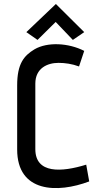

<svg xmlns="http://www.w3.org/2000/svg" viewBox="-20 -932 472 962"><path d="M402 -771 260 -912 112 -771 168 -732 259 -822 345 -732ZM412 -107C289 -69 157 -60 157 -185V-513C157 -590 217 -617 273 -617C306 -617 341 -612 376 -599L402 -677C324 -717 218 -723 153 -685C100 -653 66 -613 66 -504V-183C66 34 269 37 427 -23Z"/></svg>

Font: Advent Pro
Style: SemiBold
Weight: 600
Designer: Andreas Kalpakidis
Foundry: Andreas Kalpakidis
Version: Version 2.002 2008